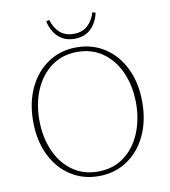

<svg xmlns="http://www.w3.org/2000/svg" viewBox="-94 -941 914 1034"><g transform="rotate(-10 363.5 -423.5)"><path d="M363 14Q276 14 208.5 -30.5Q141 -75 103 -154Q65 -233 65 -337Q65 -441 103 -520.5Q141 -600 208.5 -645Q276 -690 363 -690Q451 -690 518.5 -645.5Q586 -601 624 -522Q662 -443 662 -339Q662 -235 624 -155.5Q586 -76 518.5 -31Q451 14 363 14ZM363 -11Q446 -11 505.5 -55Q565 -99 596.5 -173.5Q628 -248 628 -338Q628 -429 596.5 -503Q565 -577 505.5 -621Q446 -665 363 -665Q281 -665 221.5 -621Q162 -577 130.5 -503Q99 -429 99 -338Q99 -248 130.5 -173.5Q162 -99 221.5 -55Q281 -11 363 -11ZM228 -856 245 -861Q258 -817 287 -790.5Q316 -764 363 -764Q410 -764 439 -790.5Q468 -817 481 -861L498 -856Q492 -826 475.5 -798.5Q459 -771 431.5 -754Q404 -737 363 -737Q323 -737 295 -754Q267 -771 250.5 -798.5Q234 -826 228 -856Z"/></g></svg>

Font: Source Serif 4 SmText ExtraLight
Style: Regular
Weight: 200
Designer: Frank Grießhammer
Foundry: Adobe
Version: Version 4.005;hotconv 1.1.0;makeotfexe 2.6.0